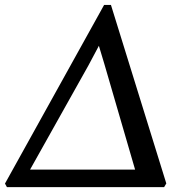

<svg xmlns="http://www.w3.org/2000/svg" viewBox="-38 -766 752 786"><path d="M-9.7 0 -17.6 -14.5 388.2 -745.8H416.2L642.8 -15L633.9 0ZM366.8 -578.5 324 -498.1 64.9 -35.7 37.6 -71.6H550.9L526.1 -33.7L389.4 -503.4Z"/></svg>

Font: Merriweather 7pt Light
Style: Italic
Weight: 300
Italic angle: -7.8°
Designer: Eben Sorkin
Foundry: Eben Sorkin
Version: Version 2.200;gftools[0.9.31]